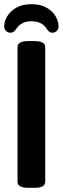

<svg xmlns="http://www.w3.org/2000/svg" viewBox="-23 -899 301 921"><path d="M115 2Q86 2 73.5 -5.5Q61 -13 61 -27V-673Q61 -687 73.5 -694.5Q86 -702 115 -702H141Q169 -702 181.5 -694.5Q194 -687 194 -673V-27Q194 -13 181.5 -5.5Q169 2 141 2ZM28 -742Q15 -742 6 -750.5Q-3 -759 -3 -773Q-3 -796 11.5 -820.5Q26 -845 55 -862Q84 -879 128 -879Q172 -879 201 -862Q230 -845 244 -820.5Q258 -796 258 -773Q258 -759 249 -750.5Q240 -742 228 -742Q213 -742 203 -758Q180 -797 128 -797Q78 -797 54 -759Q42 -742 28 -742Z"/></svg>

Font: Asap Condensed SemiBold
Style: Regular
Weight: 600
Width: 3
Designer: Pablo Cosgaya
Foundry: Omnibus-Type
Version: Version 3.001; ttfautohint (v1.8.4.7-5d5b)